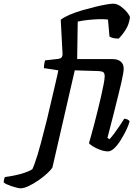

<svg xmlns="http://www.w3.org/2000/svg" viewBox="-190 -820 751 1040"><path d="M-170 168Q-170 160 -167.5 150.5Q-165 141 -163 139Q-140 136 -112.5 130.5Q-85 125 -59 116.5Q-33 108 -15 97Q-10 87 -2.5 66.5Q5 46 13.5 18.5Q22 -9 30.5 -41.5Q39 -74 47.5 -107Q56 -140 64 -171Q70 -196 77.5 -228.5Q85 -261 93 -294.5Q101 -328 108 -358.5Q115 -389 120 -410.5Q125 -432 126 -439L48 -451Q48 -464 50 -475.5Q52 -487 54 -493L126 -501Q137 -503 142 -507.5Q147 -512 149 -524L139 -713Q157 -727 187 -740Q217 -753 253 -763.5Q289 -774 323.5 -782.5Q358 -791 384.5 -795.5Q411 -800 423 -800Q444 -800 464.5 -785Q485 -770 499 -752.5Q513 -735 514 -726Q509 -688 491 -659.5Q473 -631 453 -611Q433 -611 421 -614.5Q409 -618 403 -622L395 -714Q374 -717 345.5 -716Q317 -715 287.5 -712Q258 -709 231 -703L228 -500H419Q448 -500 464 -486.5Q480 -473 480 -448Q480 -439 477 -420.5Q474 -402 467.5 -373.5Q461 -345 450.5 -303.5Q440 -262 426 -205Q412 -148 392 -73L403 -66Q413 -76 428 -96Q443 -116 458 -138.5Q473 -161 483 -177Q492 -177 501 -172.5Q510 -168 512 -163Q507 -142 493.5 -114.5Q480 -87 463.5 -60.5Q447 -34 429 -17Q411 0 395 0Q376 0 352.5 -8.5Q329 -17 312 -28Q295 -39 292 -45Q295 -55 302.5 -81.5Q310 -108 319.5 -144Q329 -180 339 -220.5Q349 -261 357.5 -298Q366 -335 371.5 -364Q377 -393 377 -406Q377 -423 370 -428.5Q363 -434 345 -435L215 -439L94 87Q88 98 68 117Q48 136 21 155Q-6 174 -33 187Q-60 200 -79 200Q-85 200 -98 197Q-111 194 -126 189Q-141 184 -153 178.5Q-165 173 -170 168Z"/></svg>

Font: Texturina 12pt SemiBold
Style: Italic
Weight: 600
Italic angle: -11°
Version: Version 1.002